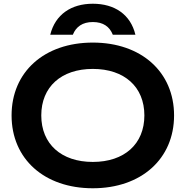

<svg xmlns="http://www.w3.org/2000/svg" viewBox="-20 -993 994 1028"><path d="M477 15C736 15 912 -142 912 -375C912 -608 736 -765 477 -765C217 -765 42 -608 42 -375C42 -142 217 15 477 15ZM477 -126C308 -126 201 -222 201 -375C201 -528 308 -624 477 -624C646 -624 753 -528 753 -375C753 -222 646 -126 477 -126ZM705 -807C679 -916 593 -973 477 -973C362 -973 276 -916 249 -807H370C387 -850 422 -875 477 -875C533 -875 567 -850 584 -807Z"/></svg>

Font: Bounded Med
Style: Regular
Weight: 500
Designer: Vlad Churkin
Version: Version 3.0